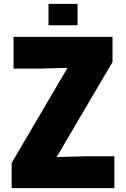

<svg xmlns="http://www.w3.org/2000/svg" viewBox="-20 -970 650 990"><path d="M40 -129.9 328.1 -620.1 180.2 -616.2H49.8V-779.8H560.1V-649.9L272 -160.2L419.9 -164.1H569.8V0H40ZM379.9 -950.2V-839.8H230V-950.2Z"/></svg>

Font: Cooper Hewitt
Style: Heavy
Weight: 713
Designer: Village Type and Design LLC
Foundry: Cooper Hewitt Smithsonian Design Museum
Version: 1.000